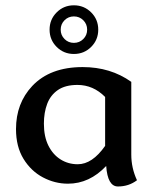

<svg xmlns="http://www.w3.org/2000/svg" viewBox="-20 -671 574 709"><path d="M415.5 17.6Q377.4 17.6 372.1 -58.1Q310.5 7.3 231 7.3Q182.6 7.3 138.7 -15.9Q94.7 -39.1 66.9 -84.2Q39.1 -129.4 39.1 -194.3Q39.1 -289.6 99.1 -353.5Q165 -423.3 285.2 -423.3Q388.2 -423.3 464.8 -368.7V-100.1Q464.8 -50.8 485.8 -5.4Q455.6 17.6 415.5 17.6ZM267.1 -64.5Q320.8 -64.5 368.2 -132.3V-313Q324.2 -357.4 266.1 -357.4Q221.2 -357.4 193.8 -338.6Q166.5 -319.8 154.3 -287.6Q142.1 -255.4 142.1 -214.4Q142.1 -166.5 158.7 -133.3Q175.3 -100.1 203.6 -82.3Q231.9 -64.5 267.1 -64.5ZM252.9 -471.7Q215.3 -471.7 189.2 -497.8Q163.1 -523.9 163.1 -561.5Q163.1 -599.1 189.2 -625.2Q215.3 -651.4 252.9 -651.4Q290.5 -651.4 316.7 -625.2Q342.8 -599.1 342.8 -561.5Q342.8 -523.9 316.7 -497.8Q290.5 -471.7 252.9 -471.7ZM252.9 -512.7Q273.4 -512.7 287.6 -526.9Q301.8 -541 301.8 -561.5Q301.8 -582 287.6 -596.2Q273.4 -610.4 252.9 -610.4Q232.4 -610.4 218.3 -596.2Q204.1 -582 204.1 -561.5Q204.1 -541 218.3 -526.9Q232.4 -512.7 252.9 -512.7Z"/></svg>

Font: Bainsley
Style: Regular
Weight: 400
Designer: Paul James MIller
Foundry: High-Logic / Made with FontCreator
Version: Version 1.411;March 28, 2021;FontCreator 13.0.0.2683 64-bit